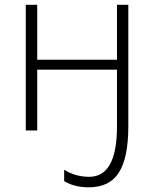

<svg xmlns="http://www.w3.org/2000/svg" viewBox="-20 -551 651 811"><path d="M137.2 -530.8V-298.8H474.1V-530.8H522V-17.1Q522 114.7 482.4 177.5Q442.9 240.2 355 240.2Q293.5 240.2 251 213.9V166Q298.3 195.8 356.9 195.8Q474.1 195.8 474.1 -17.1V-256.8H137.2V0H88.9V-530.8Z"/></svg>

Font: OpenSans-Light
Style: Regular
Weight: 300
Foundry: Ascender Corporation
Version: Version 1.10